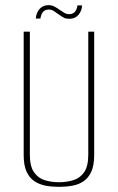

<svg xmlns="http://www.w3.org/2000/svg" viewBox="-20 -714 458 746"><path d="M209 12Q182 12 157.5 7.5Q133 3 113.5 -10Q94 -23 83 -47.5Q72 -72 72 -112V-591H96V-113Q96 -68 112 -45Q128 -22 153.5 -14Q179 -6 209 -6Q239 -6 265 -14Q291 -22 307 -45Q323 -68 323 -113V-591H346V-112Q346 -72 335 -47.5Q324 -23 305 -10Q286 3 261 7.5Q236 12 209 12ZM249 -641Q237 -641 229.5 -644.5Q222 -648 208 -658Q201 -663 191 -670Q181 -677 169 -677Q157 -677 148.5 -669Q140 -661 137 -642H119Q121 -665 134 -679.5Q147 -694 169 -694Q181 -694 191.5 -688.5Q202 -683 213 -675Q223 -668 231 -663.5Q239 -659 249 -659Q261 -659 269.5 -666.5Q278 -674 281 -693H299Q298 -678 291.5 -666Q285 -654 274.5 -647.5Q264 -641 249 -641Z"/></svg>

Font: Alumni Sans Thin Thin
Style: Regular
Weight: 250
Version: Version 1.018